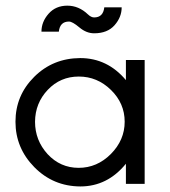

<svg xmlns="http://www.w3.org/2000/svg" viewBox="-20 -654 606 685"><path d="M375.5 -104.5Q424.8 -154.3 424.8 -219.7Q424.8 -285.2 376 -333Q327.1 -380.9 261.2 -380.9Q195.3 -380.9 150.4 -333.5Q105.5 -286.1 105 -219.7Q105 -153.3 149.9 -104Q195.3 -55.2 260.7 -55.2Q326.2 -55.2 375.5 -104.5ZM266.6 11.2Q169.9 10.7 102.5 -57.6Q35.2 -126 35.2 -219.7Q35.2 -313.5 102.1 -379.9Q168.9 -446.3 266.1 -446.8Q363.3 -446.8 429.2 -368.2V-439.9H496.1V2H429.2V-69.8Q363.3 11.2 266.6 11.2ZM315.9 -591.8Q348.1 -591.8 352.1 -627.9H414.1Q414.1 -592.8 388.7 -564Q363.3 -535.2 315.9 -535.2Q288.1 -535.2 263.2 -556.2Q238.3 -577.1 226.1 -577.1Q193.8 -577.1 189.9 -541H127.9Q127.9 -576.2 153.3 -605Q178.7 -633.8 220.2 -633.8Q261.2 -633.8 293.9 -602.5Q305.2 -591.8 315.9 -591.8Z"/></svg>

Font: Arcon-Regular
Style: Regular
Weight: 400
Designer: M. Zarth
Foundry: martin zarth - visuelle & digitale kommunikation
Version: Version 1.131;PS 001.131;hotconv 1.0.70;makeotf.lib2.5.58329